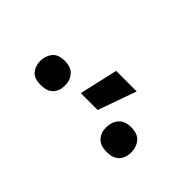

<svg xmlns="http://www.w3.org/2000/svg" viewBox="-17 -991 561 561"><g transform="rotate(45 263.5 -710.5)"><path d="M226.2 -685 253.2 -804H338.1L295.8 -685ZM349.1 -666.2Q349.1 -688.6 361.7 -703.7Q374.3 -718.8 400.9 -718.8Q428.3 -718.8 440.7 -703.5Q453.1 -688.2 453.1 -666.2Q453.1 -645.2 440.7 -631Q428.3 -616.8 400.9 -616.8Q374.3 -616.8 361.7 -630.9Q349.1 -644.9 349.1 -666.2ZM75.6 -668Q76 -688.9 87.7 -703.8Q99.4 -718.8 126.4 -718.8Q153.1 -718.8 165.7 -703.8Q178.3 -688.9 177.9 -668Q178.3 -647 165.7 -632.8Q153.1 -618.6 126.4 -619Q99.4 -618.6 87.7 -632.8Q76 -647 75.6 -668Z"/></g></svg>

Font: Inter UI Light
Style: Regular
Weight: 300
Designer: Rasmus Andersson
Foundry: rsms
Version: 3.2;8d6f07862